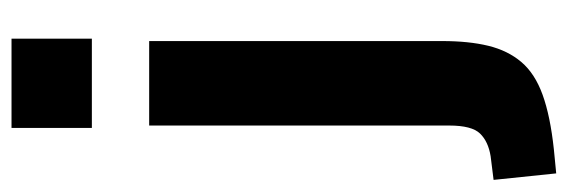

<svg xmlns="http://www.w3.org/2000/svg" viewBox="-376 -430 962 325"><g transform="rotate(-90 104.5 -268.0)"><path d="M50 -593V-729H201V-593ZM-27 193 -38 87 2 82Q27 78 40.5 64Q54 50 54 12V-496H197V0Q197 45 189 78Q181 111 161.5 134Q142 157 106 170Q70 183 14 189Z"/></g></svg>

Font: Nunito Sans 10pt Condensed ExtraBold
Style: Regular
Weight: 800
Width: 3
Designer: Vernon Adams
Foundry: Vernon Adams
Version: Version 3.101;gftools[0.9.27]